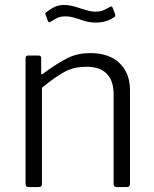

<svg xmlns="http://www.w3.org/2000/svg" viewBox="-20 -754 621 774"><path d="M83 -12V-519Q83 -530 93 -530H136Q146 -530 146 -520V-461Q146 -449 155 -458Q215 -502 254.5 -521Q294 -540 343 -540Q420 -540 462 -499.5Q504 -459 504 -391V-13Q504 0 492 0H450Q438 0 438 -12V-373Q438 -485 327 -485Q281 -485 243.5 -466Q206 -447 149 -400V-12Q149 0 136 0H95Q83 0 83 -12ZM366 -663Q347 -663 332 -666.5Q317 -670 298 -677Q295 -678 278 -683Q261 -688 244 -688Q227 -688 216 -683.5Q205 -679 196.5 -674Q188 -669 185 -667L179 -664Q175 -664 172 -672L164 -694Q162 -699 162.5 -701Q163 -703 167 -705Q185 -719 201 -726.5Q217 -734 240 -734Q265 -734 305 -720Q309 -719 328 -713Q347 -707 366 -707Q382 -707 392.5 -711Q403 -715 421 -725Q425 -728 428 -728Q432 -728 435 -721L444 -696L445 -692Q445 -687 438 -683Q407 -663 366 -663Z"/></svg>

Font: Libre Franklin Light
Style: Regular
Weight: 300
Designer: Pablo Impallari, Rodrigo Fuenzalida
Foundry: Impallari Type
Version: Version 1.002; ttfautohint (v1.5)